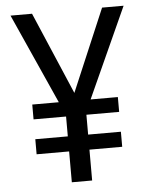

<svg xmlns="http://www.w3.org/2000/svg" viewBox="-52 -823 624 800"><g transform="rotate(-5 260.0 -423.0)"><path d="M259 -436 112 -780H22L191 -403H80V-341H216V-258H80V-195H216V-66H301V-195H438V-258H301V-341H438V-403H324L495 -780H405Z"/></g></svg>

Font: Noto Sans Malayalam UI SemiCondensed
Style: Regular
Weight: 400
Width: 4
Designer: Jelle Bosma - Monotype Design Team
Foundry: Monotype Imaging Inc.
Version: Version 2.104